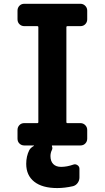

<svg xmlns="http://www.w3.org/2000/svg" viewBox="-20 -750 540 990"><path d="M394.5 -730.5Q409.2 -730.5 419.4 -720.2Q429.7 -710 429.7 -695.3V-650.4Q429.7 -635.7 419.9 -625.5Q410.2 -615.2 394.5 -615.2H327.1Q322.3 -615.2 322.3 -610.4V-120.1Q322.3 -115.2 327.1 -115.2H394.5Q409.2 -115.2 419.4 -105Q429.7 -94.7 429.7 -80.1V-35.2Q429.7 -20.5 419.9 -10.3Q410.2 0 394.5 0H250Q246.1 0 248 4.9Q252 13.7 248 22.5Q240.2 38.1 240.2 54.7Q240.2 81.1 254.4 95.7Q268.6 110.4 294.9 110.4Q325.2 110.4 358.4 98.6Q369.1 94.7 379.4 101.6Q389.6 108.4 389.6 120.1V165Q389.6 180.7 380.4 193.4Q371.1 206.1 356.4 210Q313.5 219.7 275.4 219.7Q198.2 219.7 156.7 187Q115.2 154.3 115.2 94.7Q115.2 55.7 130.9 24.4Q137.7 11.7 155.3 2Q154.3 1 154.3 0H105.5Q90.8 0 80.6 -9.8Q70.3 -19.5 70.3 -35.2V-80.1Q70.3 -94.7 80.1 -105Q89.8 -115.2 105.5 -115.2H172.9Q177.7 -115.2 177.7 -120.1V-610.4Q177.7 -615.2 172.9 -615.2H105.5Q90.8 -615.2 80.6 -625Q70.3 -634.8 70.3 -650.4V-695.3Q70.3 -710 80.1 -720.2Q89.8 -730.5 105.5 -730.5Z"/></svg>

Font: Rounded-L Mgen+ 1m bold
Style: Bold
Weight: 700
Designer: [Source Han Sans]
Ryoko NISHIZUKA  (kana & ideographs); Paul D. Hunt (Latin, Greek & Cyrillic); Wenlong ZHANG  (bopomofo
Version: Version 1.059.20150602